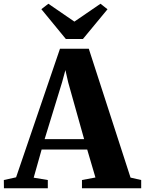

<svg xmlns="http://www.w3.org/2000/svg" viewBox="-58 -1006 774 1026"><path d="M28 -58.5 262.5 -745.5H416.5L639.5 -57L696.5 -44V0H380V-44L452 -57.5L408 -207H164.5L122 -56.5L197.5 -44V0H-37L-37.5 -44ZM391.5 -262.5 306.5 -565.5 291.5 -631.5 273.5 -565.5 180.5 -262.5ZM294 -797.5 163 -957 200.5 -986 339.5 -890.5 479 -986 516.5 -956.5 385 -797.5Z"/></svg>

Font: Merriweather 72pt ExtraBold
Style: Regular
Weight: 800
Version: Version 2.100